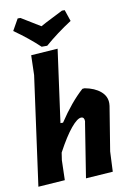

<svg xmlns="http://www.w3.org/2000/svg" viewBox="-98 -960 704 1025"><g transform="rotate(-10 254.0 -448.0)"><path d="M327 -900 348 -838Q269 -787 202 -729H172Q114 -784 37 -838L72 -900H87Q148 -863 190 -837Q213 -850 257 -872Q301 -894 312 -900ZM359 -471Q413 -461 444.5 -434Q476 -407 475 -368L474 -355L435 -115L430 -6L283 4L329 -286L331 -297Q331 -320 314 -320Q293 -320 258 -278Q223 -236 179 -154L173 -114L170 -6L25 4L106 -587L109 -694L254 -704L200 -310H214Q280 -410 347 -470Z"/></g></svg>

Font: Alegreya Sans ExtraBold
Style: Italic
Weight: 800
Italic angle: -7°
Designer: Juan Pablo del Peral
Foundry: Huerta Tipografica
Version: Version 2.007